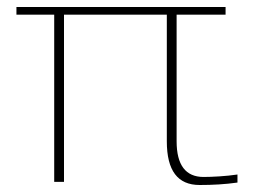

<svg xmlns="http://www.w3.org/2000/svg" viewBox="-20 -520 726 549"><path d="M625 -500H27V-478H135V0H163V-478H457V-116C457 -32 488 9 551 9C588 9 624 7 659 2V-21C626 -16 585 -14 562 -14C511 -14 485 -48 485 -116V-478H625Z"/></svg>

Font: LT Wave Thin
Style: Regular
Weight: 100
Designer: Daniel Lyons
Version: Version 2.5 (Glyphs App)